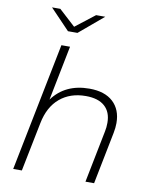

<svg xmlns="http://www.w3.org/2000/svg" viewBox="-100 -1019 873 1094"><g transform="rotate(10 336.5 -472.5)"><path d="M587 -359Q587 -332 581 -302L521 0H471L531 -302Q536 -325 536 -352Q536 -414 498.5 -447.5Q461 -481 389 -481Q299 -481 239 -430.5Q179 -380 160 -284L103 0H53L201 -742H251L188 -425Q262 -526 402 -526Q491 -526 539 -481.5Q587 -437 587 -359ZM419 -945 279 -827H224L111 -945H159L254 -858L366 -945Z"/></g></svg>

Font: Idrija
Style: Italic
Weight: 300
Italic angle: -11.3°
Designer: Julieta Ulanovsky
Foundry: Julieta Ulanovsky
Version: Version 7.200